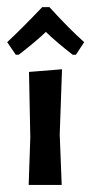

<svg xmlns="http://www.w3.org/2000/svg" viewBox="-39 -523 258 543"><path d="M80.4 -502.8H100.9Q155.1 -443 199.1 -403.7L175.7 -368.2H166.4Q119.6 -404.7 90.7 -432.7Q63.6 -406.5 14 -368.2H5.6L-18.7 -403.7Q21.5 -441.1 80.4 -502.8ZM135.5 0H42.1L46.7 -134.6L43 -319.6L136.4 -327.1L129.9 -143Z"/></svg>

Font: Gurajada
Style: Regular
Weight: 400
Designer: Purushoth Kumar Guthula
Foundry: SiliconAndhra, USA.
Version: Version 1.0.3; ttfautohint (v1.2.42-39fb)